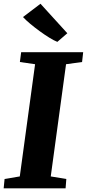

<svg xmlns="http://www.w3.org/2000/svg" viewBox="-29 -1028 474 1048"><path d="M-9 0 -4 -51 79 -65 162.5 -677.5 79.5 -689.5 86.5 -743H425L419 -689.5L331.5 -677.5L248 -65L333 -51L329 0ZM284 -799.5Q267 -806 241.2 -821.8Q215.5 -837.5 187.8 -857.8Q160 -878 135.5 -898.5Q111 -919 96.5 -935L192 -1007.5L338.5 -846.5Z"/></svg>

Font: Merriweather Light 18pt Black
Style: Italic
Weight: 900
Italic angle: -7.8°
Version: Version 2.101